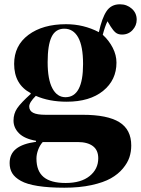

<svg xmlns="http://www.w3.org/2000/svg" viewBox="-20 -645 657 895"><path d="M279.8 230Q207 230 156.2 221.9Q105.5 213.9 77.4 198.2Q49.3 182.6 37.1 162.6Q24.9 142.6 24.9 115.2Q24.9 72.8 55.4 48.6Q85.9 24.4 147.9 16.1V11.2Q94.2 2 68.6 -23.7Q43 -49.3 43 -83Q43 -115.2 60.1 -140.4Q77.1 -165.5 123 -207V-210.9Q45.9 -251.5 45.9 -347.2Q45.9 -432.6 112.5 -482.4Q179.2 -532.2 288.1 -532.2Q369.6 -532.2 440.9 -495.1Q455.1 -560.5 476.6 -592.8Q498 -625 539.1 -625Q571.3 -625 594.2 -604.7Q617.2 -584.5 617.2 -553.2Q617.2 -525.9 597.9 -504.9Q578.6 -483.9 548.8 -483.9Q530.3 -483.9 519 -493.2Q507.8 -502.4 496.1 -521L481 -545.9Q469.2 -522 459 -482.9Q488.3 -456.1 505.6 -422.1Q522.9 -388.2 522.9 -353Q522.9 -272 460.7 -221.4Q398.4 -170.9 291 -170.9Q209 -170.9 147 -198.2Q116.2 -167.5 116.2 -148.9Q116.2 -128.9 134.3 -119.4Q152.3 -109.9 192.9 -109.9H365.2Q481 -109.9 536.4 -75.4Q591.8 -41 591.8 33.2Q591.8 62 583.3 88.1Q574.7 114.3 552.7 140.6Q530.8 167 496.6 186.3Q462.4 205.6 406.7 217.8Q351.1 230 279.8 230ZM285.2 -191.9Q367.2 -191.9 367.2 -346.2Q367.2 -429.7 344.5 -470.5Q321.8 -511.2 279.8 -511.2Q238.8 -511.2 220.5 -473.1Q202.1 -435.1 202.1 -355Q202.1 -274.9 224.1 -233.4Q246.1 -191.9 285.2 -191.9ZM286.1 208Q357.9 208 397.9 175.5Q438 143.1 438 92.8Q438 54.7 412.8 35.9Q387.7 17.1 341.8 17.1H179.2Q165.5 32.2 157.7 53.5Q149.9 74.7 149.9 94.2Q149.9 152.3 183.3 180.2Q216.8 208 286.1 208Z"/></svg>

Font: Display Regular
Style: Bold
Weight: 700
Designer: Latin by Veronika Burian and Jose Scaglione. Greek by Irene Vlachou. Cyrillic by Vera Evstafieva.
Foundry: TypeTogether
Version: Version 3.002